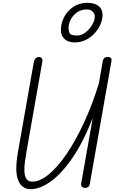

<svg xmlns="http://www.w3.org/2000/svg" viewBox="-20 -1333 812 1362"><path d="M197 9Q136 9 109.5 -52.8Q83 -114.5 107.5 -255.5L219.5 -891Q221.5 -902 226.2 -910.5Q231 -919 238.8 -923.8Q246.5 -928.5 256.5 -928.5Q270.5 -928 276.8 -919.2Q283 -910.5 280.5 -896.5L167.5 -255Q161.5 -219.5 156.5 -182.5Q151.5 -145.5 153.2 -114.2Q155 -83 167.8 -63.8Q180.5 -44.5 209 -44.5Q264 -44.5 327 -96.8Q390 -149 454 -243.2Q518 -337.5 576.5 -464.2Q635 -591 681 -740L709 -900Q711.5 -912 718.8 -920.2Q726 -928.5 743 -928.5Q761.5 -928.5 767.2 -921Q773 -913.5 770.5 -899L617 -28Q615 -13.5 605.8 -6.8Q596.5 0 585 0Q571 0 562 -7.8Q553 -15.5 556 -32.5L638 -496.5Q571 -325.5 494 -213.2Q417 -101 340.2 -46Q263.5 9 197 9ZM509 -1032Q482 -1032 460 -1042Q438 -1052 425 -1071.8Q412 -1091.5 412 -1120Q412 -1155.5 425 -1189.8Q438 -1224 462.5 -1251.8Q487 -1279.5 521.5 -1296.2Q556 -1313 598.5 -1313Q649.5 -1313 678.5 -1291Q707.5 -1269 707.5 -1226Q707.5 -1196 693.5 -1162.5Q679.5 -1129 653.2 -1099.2Q627 -1069.5 590.5 -1050.8Q554 -1032 509 -1032ZM524.5 -1081Q558.5 -1081 587.5 -1103.8Q616.5 -1126.5 634.5 -1158Q652.5 -1189.5 652.5 -1215Q652.5 -1236.5 636.5 -1251.2Q620.5 -1266 598.5 -1266Q555 -1266 525.8 -1244.8Q496.5 -1223.5 481.5 -1193.8Q466.5 -1164 466.5 -1138.5Q466.5 -1116.5 471 -1104Q475.5 -1091.5 488 -1086.2Q500.5 -1081 524.5 -1081Z"/></svg>

Font: Edu VIC WA NT Hand Pre
Style: Regular
Weight: 400
Designer: Tina and Corey Anderson, Eben Sorkin, Mirko Velimirovic
Foundry: Google for Education
Version: Version 1.000